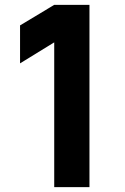

<svg xmlns="http://www.w3.org/2000/svg" viewBox="-20 -770 513 790"><path d="M203.1 -750H348.1V0H203.1V-595.7L62.5 -509.3V-665.5Z"/></svg>

Font: Manrope3 ExtraBold
Style: Bold
Weight: 800
Width: 4
Designer: Mikhail Sharanda
Foundry: Mikhail Sharanda
Version: Version 3.000;PS 003.000;hotconv 1.0.88;makeotf.lib2.5.64775